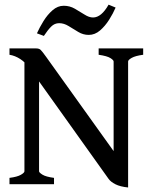

<svg xmlns="http://www.w3.org/2000/svg" viewBox="-20 -806 667 840"><path d="M606.4 -566.4Q572.8 -562 556.6 -553Q540.5 -543.9 540.5 -537.1V-15.1L477.1 -33.7V-537.1Q477.1 -543 462.9 -552Q448.7 -561 411.6 -566.4V-594.2H606.4ZM540.5 14.2Q505.9 10.7 485.1 0.2Q464.4 -10.3 455.1 -23.4L110.8 -505.9Q91.8 -532.7 68.8 -547.6Q45.9 -562.5 21.5 -566.4V-594.2H137.2Q150.9 -594.2 157.5 -588.1Q164.1 -582 181.6 -557.6L481.9 -138.2Q488.3 -128.9 502.4 -110.8Q516.6 -92.8 528.6 -77.6Q540.5 -62.5 540.5 -62.5ZM21.5 0V-27.8Q55.7 -32.2 71.3 -41.3Q86.9 -50.3 86.9 -56.6V-556.6L150.9 -575.7V-56.6Q150.9 -51.3 165.5 -42Q180.2 -32.7 216.3 -27.8V0ZM485.8 -772.9Q475.1 -747.6 457.5 -719.7Q439.9 -691.9 417.5 -672.6Q395 -653.3 368.2 -653.3Q343.8 -653.3 322.3 -666.3Q300.8 -679.2 280.3 -691.9Q259.8 -704.6 238.8 -704.6Q218.8 -704.6 203.9 -689.7Q189 -674.8 171.9 -648.9L141.6 -660.2Q152.8 -685.5 170.2 -713.6Q187.5 -741.7 210 -761.2Q232.4 -780.8 258.8 -780.8Q285.2 -780.8 307.6 -767.8Q330.1 -754.9 349.9 -742.2Q369.6 -729.5 387.2 -729.5Q423.3 -729.5 455.1 -785.6Z"/></svg>

Font: Namdhinggo Medium
Style: Regular
Weight: 500
Designer: Victor Gaultney
Foundry: SIL International
Version: Version 3.001